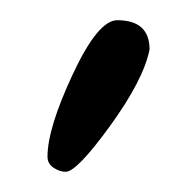

<svg xmlns="http://www.w3.org/2000/svg" viewBox="-20 -699 191 190"><path d="M96 -679Q128 -679 128 -650Q122 -620 89 -574.5Q56 -529 45 -529Q39 -529 33 -533Q27 -537 27 -544Q27 -572 52 -625.5Q77 -679 96 -679Z"/></svg>

Font: Bonbon
Style: Regular
Weight: 400
Designer: Ksenia Erulevich
Foundry: Cyreal (www.cyreal.org)
Version: Version 1.000